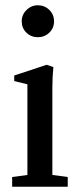

<svg xmlns="http://www.w3.org/2000/svg" viewBox="-20 -705 311 725"><path d="M123 -564.5Q97.2 -564.5 79.6 -581.8Q62 -599.1 62 -624.5Q62 -649.4 80.1 -667.2Q98.1 -685.1 123 -685.1Q148.4 -685.1 166.3 -667.5Q184.1 -649.9 184.1 -624.5Q184.1 -599.1 166.3 -581.8Q148.4 -564.5 123 -564.5ZM25.9 0V-36.6L83.5 -44.4V-386.7L33.7 -398.9V-419.9L156.2 -460.4L181.6 -451.7Q177.7 -415 177.7 -374V-44.4L235.8 -36.6V0Z"/></svg>

Font: Elstob 8pt Medium
Style: Regular
Weight: 500
Designer: Peter S. Baker
Version: Version 1.015